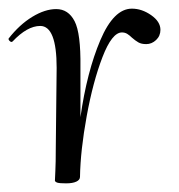

<svg xmlns="http://www.w3.org/2000/svg" viewBox="-33 -416 415 444"><path d="M338 -347Q338 -333 328 -323.5Q318 -314 305 -314Q294 -314 287 -318Q280 -322 272 -329Q267 -334 261.5 -337.5Q256 -341 249 -341Q226 -341 204 -284Q182 -227 167.5 -147.5Q153 -68 152 -7Q152 0 143.5 4Q135 8 120 8Q105 8 100 6.5Q95 5 94 2Q94 -2 95 -20.5Q96 -39 96 -74L98 -259Q98 -356 60 -356Q30 -356 -4 -320L-6 -319Q-9 -319 -11.5 -322Q-14 -325 -13 -327Q12 -359 41.5 -377Q71 -395 97 -395Q125 -395 139.5 -367Q154 -339 153 -261V-145Q168 -250 199 -323Q230 -396 272 -396Q295 -396 316.5 -381Q338 -366 338 -347Z"/></svg>

Font: Cormorant Upright
Style: Regular
Weight: 400
Designer: Christian Thalmann (Catharsis Fonts)
Foundry: Catharsis Fonts
Version: Version 3.302